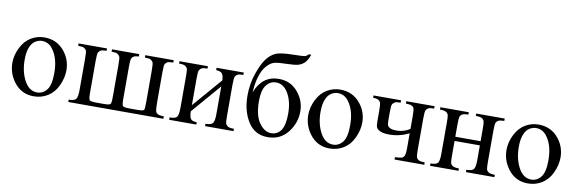

<svg xmlns="http://www.w3.org/2000/svg" viewBox="-49 -1054 4344 1443"><g transform="rotate(10 2123.0 -332.0)"><path d="M237 -447Q334 -447 392 -374Q442 -312 442 -231Q442 -174 415 -115.5Q388 -57 340 -27Q292 3 233 3Q137 3 80 -74Q32 -139 32 -218Q32 -277 61 -334.5Q90 -392 137 -419.5Q184 -447 237 -447ZM223 -418Q199 -418 174 -403Q149 -388 134 -351.5Q119 -315 119 -257Q119 -165 155.5 -97.5Q192 -30 253 -30Q297 -30 326.5 -67Q356 -104 356 -195Q356 -308 307 -373Q275 -418 223 -418Z M1223 -18V0H497V-18Q538 -18 551.5 -33Q565 -48 565 -105V-342Q565 -395 560 -404.5Q555 -414 543.5 -421.5Q532 -429 497 -429V-447H714V-429Q681 -429 670 -422.5Q659 -416 652.5 -406Q646 -396 646 -342V-96Q646 -49 654 -40.5Q662 -32 710 -32H763Q794 -32 803.5 -35.5Q813 -39 816.5 -48Q820 -57 820 -105V-342Q820 -394 814.5 -404Q809 -414 797.5 -421.5Q786 -429 752 -429V-447H960V-429Q933 -428 920.5 -420Q908 -412 904 -399Q900 -386 900 -342V-90Q900 -48 908.5 -40Q917 -32 960 -32H1018Q1065 -32 1069.5 -42Q1074 -52 1074 -103V-342Q1074 -395 1068.5 -404.5Q1063 -414 1052 -421.5Q1041 -429 1006 -429V-447H1223V-429Q1189 -429 1178 -422.5Q1167 -416 1161 -406Q1155 -396 1155 -342V-131Q1155 -66 1158.5 -50.5Q1162 -35 1175 -27Q1188 -19 1223 -18Z M1416 -138 1609 -361Q1608 -399 1595 -413.5Q1582 -428 1550 -429V-447H1758V-429Q1725 -429 1714 -422.5Q1703 -416 1696.5 -406Q1690 -396 1690 -342V-105Q1690 -53 1695.5 -43Q1701 -33 1712.5 -25.5Q1724 -18 1758 -18V0H1541V-18Q1582 -18 1595.5 -33Q1609 -48 1609 -105V-315L1416 -91Q1417 -50 1427.5 -34.5Q1438 -19 1474 -18V0H1267V-18Q1311 -18 1323 -34Q1335 -50 1335 -105V-342Q1335 -395 1330 -404.5Q1325 -414 1313.5 -421.5Q1302 -429 1267 -429V-447H1484V-429Q1451 -429 1440 -422.5Q1429 -416 1422.5 -406Q1416 -396 1416 -342Z M1849 -313Q1901 -446 2027 -446Q2116 -446 2171.5 -380.5Q2227 -315 2227 -232Q2227 -144 2170.5 -72Q2114 0 2017 0Q1919 0 1867 -82.5Q1815 -165 1815 -281Q1815 -372 1842.5 -451Q1870 -530 1899 -569Q1928 -608 1966 -625.5Q2004 -643 2103 -644Q2174 -645 2188 -648.5Q2202 -652 2216 -667H2234Q2218 -621 2197 -602Q2176 -583 2151 -576Q2126 -569 2062 -567Q1994 -566 1966.5 -557.5Q1939 -549 1911 -516.5Q1883 -484 1867.5 -430Q1852 -376 1849 -313ZM2011 -416Q1965 -416 1936 -377.5Q1907 -339 1907 -257Q1907 -147 1947 -90.5Q1987 -34 2038 -34Q2086 -34 2113 -73Q2140 -112 2140 -200Q2140 -293 2104 -354.5Q2068 -416 2011 -416Z M2495 -447Q2592 -447 2650 -374Q2700 -312 2700 -231Q2700 -174 2673 -115.5Q2646 -57 2598 -27Q2550 3 2491 3Q2395 3 2338 -74Q2290 -139 2290 -218Q2290 -277 2319 -334.5Q2348 -392 2395 -419.5Q2442 -447 2495 -447ZM2481 -418Q2457 -418 2432 -403Q2407 -388 2392 -351.5Q2377 -315 2377 -257Q2377 -165 2413.5 -97.5Q2450 -30 2511 -30Q2555 -30 2584.5 -67Q2614 -104 2614 -195Q2614 -308 2565 -373Q2533 -418 2481 -418Z M3065 -247V-342Q3065 -389 3060.5 -402.5Q3056 -416 3041.5 -422.5Q3027 -429 2998 -429V-447H3214V-429Q3181 -429 3170 -422.5Q3159 -416 3152.5 -406Q3146 -396 3146 -342V-105Q3146 -59 3150.5 -45.5Q3155 -32 3169.5 -25Q3184 -18 3214 -18V0H2987V-18Q3026 -20 3038 -23.5Q3050 -27 3057.5 -42Q3065 -57 3065 -105V-214Q2993 -178 2914 -178Q2870 -178 2846 -189Q2822 -200 2816 -214.5Q2810 -229 2810 -261V-342Q2810 -386 2806 -399.5Q2802 -413 2788.5 -421Q2775 -429 2748 -429V-447H2958V-429Q2925 -429 2914 -422.5Q2903 -416 2896.5 -406Q2890 -396 2890 -342V-287Q2890 -255 2895 -243.5Q2900 -232 2916.5 -224.5Q2933 -217 2964 -217Q3017 -217 3065 -247Z M3407 -248H3600V-342Q3600 -385 3596.5 -398Q3593 -411 3580 -420Q3567 -429 3532 -429V-447H3749V-429Q3718 -429 3704.5 -422Q3691 -415 3686 -402Q3681 -389 3681 -342V-105Q3681 -62 3684.5 -48.5Q3688 -35 3702 -26.5Q3716 -18 3749 -18V0H3532V-18Q3573 -18 3586.5 -33Q3600 -48 3600 -105V-216H3407V-105Q3407 -62 3410.5 -48.5Q3414 -35 3428.5 -26.5Q3443 -18 3475 -18V0H3258V-18Q3302 -18 3314 -34Q3326 -50 3326 -105V-342Q3326 -385 3322.5 -398.5Q3319 -412 3305 -420.5Q3291 -429 3258 -429V-447H3475V-429Q3444 -429 3430.5 -422Q3417 -415 3412 -402Q3407 -389 3407 -342Z M4008 -447Q4105 -447 4163 -374Q4213 -312 4213 -231Q4213 -174 4186 -115.5Q4159 -57 4111 -27Q4063 3 4004 3Q3908 3 3851 -74Q3803 -139 3803 -218Q3803 -277 3832 -334.5Q3861 -392 3908 -419.5Q3955 -447 4008 -447ZM3994 -418Q3970 -418 3945 -403Q3920 -388 3905 -351.5Q3890 -315 3890 -257Q3890 -165 3926.5 -97.5Q3963 -30 4024 -30Q4068 -30 4097.5 -67Q4127 -104 4127 -195Q4127 -308 4078 -373Q4046 -418 3994 -418Z"/></g></svg>

Font: New Athena Unicode
Style: Regular
Weight: 400
Designer: J. Rusten 1997; rev. by R. Hancock 2001, 2002, rev. by D. Mastronarde 2002-2021
Foundry: GreekKeys New Athena Unicode
Version: Version 5.008